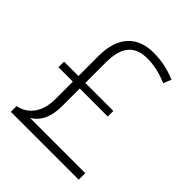

<svg xmlns="http://www.w3.org/2000/svg" viewBox="-200 -847 972 972"><g transform="rotate(45 285.5 -361.5)"><path d="M401.9 -330.1V-370.1H201.2V-517.1C201.2 -628.9 245.1 -680.2 336.9 -680.2C381.8 -680.2 429.7 -669.4 481 -647.9L498 -689.9C447.8 -711.9 394 -723.1 336.9 -723.1C217.8 -723.1 151.9 -647.9 151.9 -515.1V-370.1H48.8V-330.1H151.9V-204.1C151.9 -116.2 109.9 -54.7 38.1 -41V0H523.9V-46.9H128.9C179.7 -78.1 201.2 -129.4 201.2 -205.1V-330.1Z"/></g></svg>

Font: Open Sans 300
Style: Regular
Weight: 300
Foundry: Ascender Corporation
Version: Version 1.100;PS 001.100;hotconv 1.0.88;makeotf.lib2.5.64775